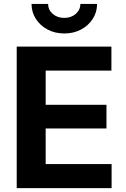

<svg xmlns="http://www.w3.org/2000/svg" viewBox="-20 -967 647 987"><path d="M65.9 0V-727.5H552.7V-604H214.8V-428.2H527.3V-306.6H214.8V-123.5H553.7V0ZM310.5 -794.9Q262.7 -794.9 224.6 -815.2Q186.5 -835.4 164.3 -869.9Q142.1 -904.3 142.1 -946.8H227.5Q227.5 -916 251.2 -895.5Q274.9 -875 310.5 -875Q345.7 -875 369.4 -895.5Q393.1 -916 393.1 -946.8H479Q479 -904.3 456.8 -869.9Q434.6 -835.4 396.5 -815.2Q358.4 -794.9 310.5 -794.9Z"/></svg>

Font: Inter
Style: Bold
Weight: 700
Designer: Rasmus Andersson
Foundry: rsms
Version: Version 4.001;git-9221beed3